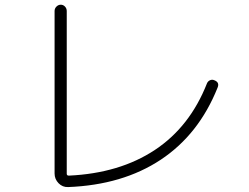

<svg xmlns="http://www.w3.org/2000/svg" viewBox="-20 -757 1040 802"><path d="M264.6 24.4Q241.2 25.4 224.6 8.3Q208 -8.8 208 -32.2V-710.9Q208 -721.7 215.8 -729.5Q223.6 -737.3 233.9 -737.3Q244.1 -737.3 251.5 -729.5Q258.8 -721.7 258.8 -710.9V-31.2Q258.8 -23.4 267.6 -23.4Q479.5 -33.2 626.5 -130.4Q773.4 -227.5 844.7 -409.2Q848.6 -418 857.4 -421.9Q866.2 -425.8 875 -421.9Q898.4 -413.1 888.7 -390.6Q810.5 -195.3 651.4 -89.8Q492.2 15.6 264.6 24.4Z"/></svg>

Font: Rounded-X Mgen+ 1mn light
Style: Regular
Weight: 200
Designer: [Source Han Sans]
Ryoko NISHIZUKA  (kana & ideographs); Paul D. Hunt (Latin, Greek & Cyrillic); Wenlong ZHANG  (bopomofo
Version: Version 1.059.20150602